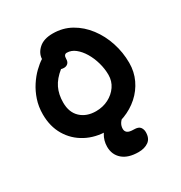

<svg xmlns="http://www.w3.org/2000/svg" viewBox="-213 -860 1166 1240"><g transform="rotate(-30 370.0 -240.5)"><path d="M354 10Q265 10 195 -27.5Q125 -65 85 -132.5Q45 -200 45 -290Q45 -347 61.5 -396.5Q78 -446 104.5 -486.5Q131 -527 161.5 -556.5Q192 -586 219 -603Q221 -646 257.5 -678.5Q294 -711 361 -711Q436 -711 497 -676.5Q558 -642 602.5 -583.5Q647 -525 671 -451.5Q695 -378 695 -300Q695 -234 668.5 -177.5Q642 -121 595 -79Q548 -37 486.5 -13.5Q425 10 354 10ZM197 -290Q197 -217 240.5 -176.5Q284 -136 354 -136Q405 -136 447 -157.5Q489 -179 514.5 -216Q540 -253 540 -300Q540 -345 527 -391Q514 -437 491.5 -474.5Q469 -512 440 -535Q411 -558 378 -558Q355 -558 355 -526Q355 -504 343.5 -493Q332 -482 314 -482Q303 -482 293 -485Q242 -444 219.5 -397.5Q197 -351 197 -290ZM460 230Q383 230 341.5 194Q300 158 300 99Q300 53 323.5 14.5Q347 -24 388 -47.5Q429 -71 479 -71Q492 -71 501.5 -66Q511 -61 511 -49Q511 -43 507.5 -37.5Q504 -32 492 -25Q445 5 445 49Q445 67 458 77.5Q471 88 506 88Q540 88 552 104Q564 120 564 141Q564 188 534.5 209Q505 230 460 230Z"/></g></svg>

Font: Shantell Sans Normal
Style: Bold
Weight: 700
Designer: Stephen Nixon, Anya Danilova, Shantell Martin
Foundry: Arrow Type
Version: Version 1.009;[a7da0bfa3]